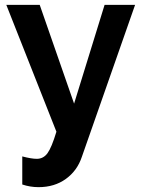

<svg xmlns="http://www.w3.org/2000/svg" viewBox="-20 -544 590 793"><path d="M72 218V102Q110 112 132 112Q159 112 176 89Q193 66 213 0L6 -524H144L286 -116L412 -524H538L318 104Q299 161 252 195Q205 229 139 229Q105 229 72 218Z"/></svg>

Font: Raleway
Style: Bold
Weight: 700
Designer: Matt McInerney, Pablo Impallari, Rodrigo Fuenzalida
Foundry: Matt McInerney, Pablo Impallari, Rodrigo Fuenzalida
Version: Version 3.000